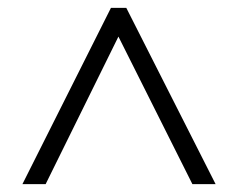

<svg xmlns="http://www.w3.org/2000/svg" viewBox="-20 -739 605 488"><path d="M262 -719H301L528 -271H469L281 -646L96 -271H37Z"/></svg>

Font: OpenSansMMV
Style: Light
Weight: 300
Foundry: Ascender Corporation
Version: Version 4.001